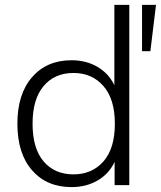

<svg xmlns="http://www.w3.org/2000/svg" viewBox="-20 -756 657 784"><path d="M272 8Q171 8 111 -60.5Q51 -129 51 -251Q51 -372 111 -441Q171 -510 272 -510Q332 -510 378 -483Q424 -456 447 -408V-736H508V0H448V-95Q425 -46 378.5 -19Q332 8 272 8ZM280 -44Q356 -44 402.5 -97Q449 -150 449 -251Q449 -351 402.5 -404.5Q356 -458 280 -458Q203 -458 158 -404.5Q113 -351 113 -251Q113 -150 158 -97Q203 -44 280 -44ZM560 -547V-736H617L594 -547Z"/></svg>

Font: Mulish Light
Style: Regular
Weight: 300
Designer: Vernon Adams
Foundry: Vernon Adams
Version: Version 3.603; ttfautohint (v1.8.3)